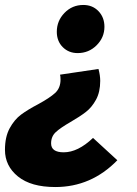

<svg xmlns="http://www.w3.org/2000/svg" viewBox="-58 -529 554 774"><path d="M363 -421Q363 -378 331.5 -346.5Q300 -315 255 -315Q219 -315 195 -339Q171 -363 171 -401Q171 -445 202 -477Q233 -509 278 -509Q315 -509 339 -484Q363 -459 363 -421ZM-38 75Q-38 23 -19 -12Q0 -47 27 -67Q54 -87 96 -109Q142 -134 164 -154Q186 -174 186 -208Q186 -222 184 -228L339 -251Q346 -225 346 -203Q346 -158 329 -127Q312 -96 288 -77.5Q264 -59 226 -37Q186 -14 167 3.5Q148 21 148 49Q148 85 199 85Q256 85 317 27L415 117Q310 225 165 225Q67 225 14.5 182.5Q-38 140 -38 75Z"/></svg>

Font: Trujillo ExtraBold
Style: Italic
Weight: 800
Italic angle: -8°
Designer: Fira Sans original fonts by bBox Type GmbH, Carrois Corporate GbR, & Edenspiekermann AG / Changes by Cristiano Sobral
Foundry: Fira Sans original fonts by bBox Type GmbH, Carrois Corporate GbR, & Edenspiekermann AG / Changes by Cristiano Sobral
Version: Version 4.301;July 28, 2020;FontCreator 13.0.0.2655 64-bit